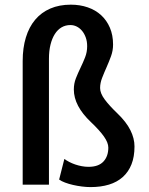

<svg xmlns="http://www.w3.org/2000/svg" viewBox="-20 -779 628 810"><path d="M186.5 0H75.7V-521.5Q75.7 -576.7 89.1 -620.8Q102.5 -665 128.4 -695.8Q154.3 -726.6 192.1 -742.9Q230 -759.3 278.8 -759.3Q317.4 -759.3 350.1 -748Q382.8 -736.8 406.5 -715.1Q430.2 -693.4 443.6 -662.1Q457 -630.9 457 -590.8Q457 -565.9 448.5 -542.2Q439.9 -518.6 429.7 -495.6Q419.4 -472.7 410.9 -450.7Q402.3 -428.7 402.3 -407.7Q402.3 -385.7 421.6 -359.6Q440.9 -333.5 476.1 -299.8Q512.7 -264.6 530 -230Q547.4 -195.3 547.4 -161.1Q547.4 -117.7 534.7 -85.7Q522 -53.7 498 -32.2Q474.1 -10.7 439.7 -0.2Q405.3 10.3 361.8 10.3Q344.7 10.3 325.4 7.8Q306.2 5.4 288.1 1.2Q270 -2.9 254.4 -8.8Q238.8 -14.6 229.5 -21.5L251.5 -108.4Q260.3 -102.1 272 -95.9Q283.7 -89.8 297.1 -85.2Q310.5 -80.6 325 -77.9Q339.4 -75.2 353.5 -75.2Q395.5 -75.2 416.3 -97.4Q437 -119.6 437 -156.2Q437 -176.8 418.7 -202.9Q400.4 -229 363.8 -263.7Q291.5 -332 291.5 -401.4Q291.5 -426.8 300.3 -449Q309.1 -471.2 319.6 -492.9Q330.1 -514.6 338.9 -536.9Q347.7 -559.1 347.7 -584Q347.7 -604.5 341.8 -620.8Q335.9 -637.2 326.2 -648.9Q316.4 -660.6 303.7 -667Q291 -673.3 276.9 -673.3Q256.3 -673.3 239.7 -663.6Q223.1 -653.8 211.4 -635.5Q199.7 -617.2 193.1 -590.8Q186.5 -564.5 186.5 -531.2Z"/></svg>

Font: Ufes Sans Medium
Style: Regular
Weight: 500
Designer: Ricardo Esteves & Filipe Motta
Foundry: ProDesignUfes - Ricardo Esteves, Filipe Motta (This is a derivative work, based on Roboto family, by Christian Robertson
Version: Version 2.0